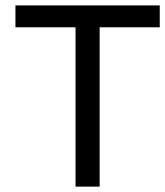

<svg xmlns="http://www.w3.org/2000/svg" viewBox="-20 -696 616 716"><path d="M351.6 0H261.7V-594.2H37.6V-675.8H575.7V-594.2H351.6Z"/></svg>

Font: Cadman
Style: Regular
Weight: 400
Designer: Paul James MIller
Foundry: High-Logic / Made with FontCreator
Version: Version 2.114;March 28, 2021;FontCreator 13.0.0.2683 64-bit